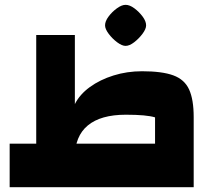

<svg xmlns="http://www.w3.org/2000/svg" viewBox="-20 -775 887 795"><path d="M622 0V-289Q587 -300 501 -300Q397 -300 343.5 -255.5Q290 -211 290 -124H130V-630H290V-344Q310 -384 352 -414.5Q394 -445 450 -462.5Q506 -480 568 -480Q651 -480 697.5 -463Q744 -446 763 -404.5Q782 -363 782 -290V0ZM20 0V-180H782V0ZM500 -585Q485 -585 465 -600Q445 -615 430 -635Q415 -655 415 -670Q415 -687 429.5 -706.5Q444 -726 464 -740.5Q484 -755 500 -755Q517 -755 536.5 -740.5Q556 -726 570.5 -706.5Q585 -687 585 -670Q585 -655 570 -635Q555 -615 535.5 -600Q516 -585 500 -585Z"/></svg>

Font: Changa ExtraLight ExtraBold
Style: Regular
Weight: 800
Version: Version 3.002; ttfautohint (v1.8.2)